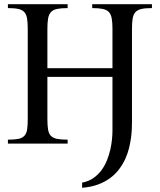

<svg xmlns="http://www.w3.org/2000/svg" viewBox="-20 -682 759 912"><path d="M701.7 -643.6Q670.4 -643.6 651.9 -639.4Q633.3 -635.3 623.3 -624.3Q613.3 -613.3 610.1 -594Q606.9 -574.7 606.9 -544.4V-103.5Q606.9 -90.3 606.2 -70.6Q605.5 -50.8 602.3 -27.3Q599.1 -3.9 592.8 22Q586.4 47.9 575 73Q563.5 98.1 546.1 121.3Q528.8 144.5 504.2 163.1Q479.5 181.6 446.3 194.1Q413.1 206.5 370.1 210V185.5Q400.9 179.7 423.6 163.8Q446.3 147.9 462.2 126.2Q478 104.5 488.3 78.9Q498.5 53.2 504.2 27.8Q509.8 2.4 512 -20.8Q514.2 -43.9 514.2 -60.5V-316.9H205.1V-117.7Q205.1 -86.4 208.3 -67.1Q211.4 -47.9 221.4 -37.1Q231.4 -26.4 250.5 -22.5Q269.5 -18.6 301.3 -18.6V0H17.6V-18.6Q49.3 -18.6 67.9 -22.5Q86.4 -26.4 96.2 -37.4Q106 -48.3 108.9 -67.6Q111.8 -86.9 111.8 -117.7V-544.4Q111.8 -574.7 108.6 -594Q105.5 -613.3 95.7 -624.3Q85.9 -635.3 67.1 -639.4Q48.3 -643.6 17.6 -643.6V-662.1H301.3V-643.6Q270.5 -643.6 251.5 -639.6Q232.4 -635.7 222.2 -624.8Q211.9 -613.8 208.5 -594.5Q205.1 -575.2 205.1 -544.4V-357.9H514.2V-544.4Q514.2 -575.2 510.7 -594.5Q507.3 -613.8 497.1 -624.8Q486.8 -635.7 467.8 -639.6Q448.7 -643.6 418 -643.6V-662.1H701.7Z"/></svg>

Font: Doulos SIL CyrE
Style: Regular
Weight: 400
Designer: Walt Agee, Victor Gaultney, Peter Martin, Debbi Hosken, Becca Hirsbrunner
Foundry: SIL International
Version: Version 5.000